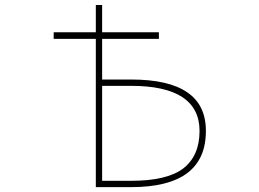

<svg xmlns="http://www.w3.org/2000/svg" viewBox="-20 -773 1040 770"><path d="M364.3 -22.5V-617.2H195.3V-643.6H364.3V-752.9H389.6V-643.6H617.2V-617.2H389.6V-454.1H505.9Q657.2 -454.1 731.4 -402.3Q768.6 -377 787.1 -338.4Q805.7 -299.8 805.7 -248Q805.7 -191.4 787.1 -149.4Q768.6 -107.4 731.4 -79.1Q656.2 -22.5 505.9 -22.5ZM389.6 -47.9H505.9Q648.4 -47.9 713.9 -96.7Q780.3 -147.5 780.3 -248Q780.3 -337.9 710.9 -383.8Q641.6 -428.7 505.9 -428.7H389.6Z"/></svg>

Font: Mgen+ 1m thin
Style: Regular
Weight: 100
Designer: [Source Han Sans]
Ryoko NISHIZUKA  (kana & ideographs); Paul D. Hunt (Latin, Greek & Cyrillic); Wenlong ZHANG  (bopomofo
Version: Version 1.059.20150602